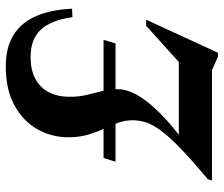

<svg xmlns="http://www.w3.org/2000/svg" viewBox="-74 -662 758 649"><g transform="rotate(-90 304.5 -338.0)"><path d="M494 -366.5 481.5 -326H82L94.5 -366.5ZM151 -112H474L375.5 -73L541.5 -222.5H562L450 20.5H437.5L391 0H18.5L22.5 -13.5Q86 -67 125.5 -105Q165 -143 186 -171.2Q207 -199.5 214.5 -222.2Q222 -245 222 -268Q222 -294 213.2 -317.8Q204.5 -341.5 193 -366.2Q181.5 -391 173 -420Q164.5 -449 164.5 -485.5Q164.5 -541.5 191.5 -589.8Q218.5 -638 272 -667.5Q325.5 -697 403.5 -697Q469.5 -697 511.5 -670Q553.5 -643 574.8 -592.8Q596 -542.5 599 -473L570.5 -471.5Q560.5 -543.5 528.5 -578.2Q496.5 -613 436.5 -613Q390 -613 360.2 -596Q330.5 -579 316.2 -550.5Q302 -522 301.5 -488Q300.5 -453.5 307.5 -424.2Q314.5 -395 321.2 -368.5Q328 -342 327 -315.5Q326.5 -296.5 317.5 -273.8Q308.5 -251 288 -223.5Q267.5 -196 232.5 -162.8Q197.5 -129.5 144 -90Z"/></g></svg>

Font: Newsreader 36pt SemiBold
Style: Italic
Weight: 600
Italic angle: -17°
Designer: Hugues Gentile
Foundry: Production Type
Version: Version 1.003